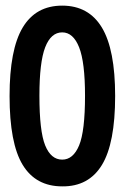

<svg xmlns="http://www.w3.org/2000/svg" viewBox="-20 -651 440 682"><path d="M201 11Q107 11 60.5 -65.5Q14 -142 14 -310Q14 -475 60.5 -553Q107 -631 201 -631Q295 -631 342 -553Q389 -475 389 -310Q389 -142 342 -65Q295 12 201 11ZM201 -84Q240 -84 261 -134.5Q282 -185 282 -311Q282 -430 261 -483Q240 -536 201 -536Q161 -536 140.5 -483Q120 -430 120 -311Q120 -185 140.5 -134.5Q161 -84 201 -84Z"/></svg>

Font: Inconsolata Condensed ExtraBold
Style: Regular
Weight: 800
Width: 3
Monospace: yes
Designer: Raph Levien, Cyreal, Brenton Simpson
Foundry: Raph Levien, Cyreal, Google
Version: Version 3.001; ttfautohint (v1.8.2.53-6de2)